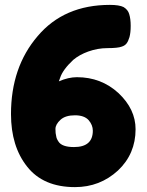

<svg xmlns="http://www.w3.org/2000/svg" viewBox="-20 -753 600 786"><path d="M535 -224Q535 -306 465 -372Q394 -437 295 -437Q260 -437 221 -420L226 -434Q237 -468 280 -508Q305 -529 341 -542Q380 -556 420 -556Q462 -556 478 -562Q491 -566 498 -575Q505 -584 510 -601Q515 -619 515 -647Q515 -676 509 -695Q504 -713 486 -724Q468 -733 430 -733Q242 -733 134 -605Q25 -478 25 -286Q25 -154 91 -71Q157 13 287 13Q389 13 463 -55Q535 -123 535 -224ZM283 -151Q233 -151 219 -174Q211 -186 210 -196Q207 -206 207 -225Q207 -244 228 -263Q248 -281 287 -281Q325 -281 343 -261Q360 -241 360 -218Q360 -151 283 -151Z"/></svg>

Font: FredokaOneMacrons
Style: Regular
Weight: 500
Designer: ""
Foundry: ""
Version: ""